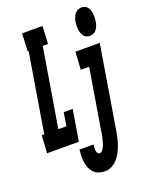

<svg xmlns="http://www.w3.org/2000/svg" viewBox="-207 -851 907 1164"><g transform="rotate(-20 246.5 -268.5)"><path d="M-30 0 -23 -114H-7L77 -621H71L76 -735H208L202 -621H168L84 -114H136L150 -200H208L175 0ZM458 -580Q446 -580 435 -585Q424 -590 418 -599.5Q412 -609 408 -620Q404 -631 403 -643Q402 -655 402.5 -667.5Q403 -680 405 -692Q407 -704 411.5 -716Q416 -728 424 -738.5Q432 -749 444 -754.5Q456 -760 468 -760Q480 -760 490.5 -755Q501 -750 507.5 -740.5Q514 -731 517.5 -720Q521 -709 522 -697Q523 -685 522.5 -672.5Q522 -660 520 -648Q518 -636 513.5 -624Q509 -612 501.5 -601.5Q494 -591 482 -585.5Q470 -580 458 -580ZM264 223Q243 223 224.5 216.5Q206 210 192.5 196Q179 182 171.5 164.5Q164 147 161.5 127Q159 107 159.5 87Q160 67 162 46H253Q252 55 251 64.5Q250 74 251 83Q252 92 256.5 100.5Q261 109 270 109Q280 109 287 100.5Q294 92 299 82.5Q304 73 307 63.5Q310 54 312.5 44.5Q315 35 317 25.5Q319 16 321 6L389 -406H335L342 -520H499L409 25Q405 46 400 67Q395 88 387 108.5Q379 129 368.5 149Q358 169 342 186Q326 203 305.5 213Q285 223 264 223Z"/></g></svg>

Font: Iosevka Curly Slab Heavy
Style: Italic
Weight: 900
Italic angle: -9°
Monospace: yes
Designer: Belleve Invis
Foundry: Belleve Invis
Version: Version 22.1.2; ttfautohint (v1.8.4)